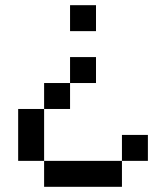

<svg xmlns="http://www.w3.org/2000/svg" viewBox="-20 -520 640 740"><path d="M450 100H150V200H450ZM50 100H150V-100H50ZM150 -100H250V-200H150ZM250 -200H350V-300H250ZM250 -400H350V-500H250ZM450 100H550V0H450Z"/></svg>

Font: LS-VG5000
Style: Regular
Weight: 400
Designer: Justin Bihan, 2021
Foundry: Justin Bihan, 2021
Version: Version 1.000;Glyphs 3.1.2 (3151)